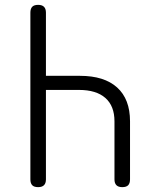

<svg xmlns="http://www.w3.org/2000/svg" viewBox="-20 -760 640 790"><path d="M137 -740Q153 -740 161 -732Q169 -724 169 -708V-448H309Q409 -448 462 -400Q515 -352 515 -261V-22Q515 -6 507.5 2Q500 10 483 10Q467 10 459 2Q451 -6 451 -22V-261Q451 -324 413.5 -357Q376 -390 305 -390H169V-22Q169 -6 161 2Q153 10 137 10Q120 10 112.5 2Q105 -6 105 -22V-708Q105 -724 112.5 -732Q120 -740 137 -740Z"/></svg>

Font: Maple Mono ExtraLight
Style: Regular
Weight: 275
Monospace: yes
Designer: subframe7536
Version: Version 7.000